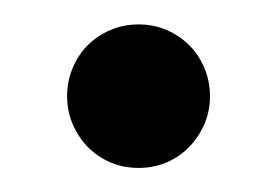

<svg xmlns="http://www.w3.org/2000/svg" viewBox="-20 -419 228 158"><path d="M152.8 -339.8Q152.8 -327.6 148.2 -316.9Q143.6 -306.2 135.7 -298.1Q127.9 -290 117.2 -285.4Q106.4 -280.8 94.2 -280.8Q81.5 -280.8 70.8 -285.4Q60.1 -290 52.2 -298.1Q44.4 -306.2 39.8 -316.9Q35.2 -327.6 35.2 -339.8Q35.2 -352.1 39.8 -363Q44.4 -374 52.2 -381.8Q60.1 -389.6 70.8 -394.3Q81.5 -398.9 94.2 -398.9Q106.4 -398.9 117.2 -394.3Q127.9 -389.6 135.7 -381.8Q143.6 -374 148.2 -363Q152.8 -352.1 152.8 -339.8Z"/></svg>

Font: BabelStone Ogham Lithic
Style: Regular
Weight: 400
Designer: Andrew West
Foundry: BabelStone
Version: Version 1.02 March 14, 2022